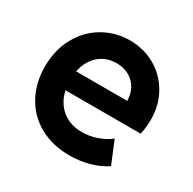

<svg xmlns="http://www.w3.org/2000/svg" viewBox="-125 -659 799 795"><g transform="rotate(30 274.5 -261.0)"><path d="M28.3 -260.7Q28.3 -340.8 62.3 -402.1Q96.2 -463.4 153.8 -496.8Q211.4 -530.3 280.3 -530.3Q345.2 -530.3 399.7 -500Q454.1 -469.7 486.3 -414.3Q518.6 -358.9 518.6 -287.1Q518.6 -270.5 516.8 -255.1Q515.1 -239.7 510.7 -217.8H151.4Q163.1 -164.1 201.2 -132.8Q239.3 -101.6 295.9 -101.6Q333 -101.6 368.2 -114.3Q403.3 -127 427.7 -146.5L471.7 -40Q439.9 -18.1 395 -5.1Q350.1 7.8 299.8 7.8Q218.3 7.8 156.7 -26.4Q95.2 -60.5 61.8 -121.6Q28.3 -182.6 28.3 -260.7ZM394.5 -307.6Q394.5 -340.8 379.9 -366.5Q365.2 -392.1 339.4 -406.5Q313.5 -420.9 280.3 -420.9Q229.5 -420.9 195.1 -390.4Q160.6 -359.9 150.4 -307.6Z"/></g></svg>

Font: Reddit Sans Chocolate
Style: Bold
Weight: 700
Designer: Stephen Hutchings
Foundry: Reddit
Version: Version 1.011